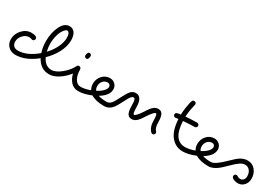

<svg xmlns="http://www.w3.org/2000/svg" viewBox="46 -1478 3357 2325"><g transform="rotate(30 1725.0 -315.0)"><path d="M620 -490Q620 -529 609 -549.5Q598 -570 580 -570Q567 -570 550.5 -553Q534 -536 518 -507Q502 -478 491 -430.5Q480 -383 480 -330Q480 -280 493 -223Q552 -285 586 -356Q620 -427 620 -490ZM300 -290Q300 -277 291 -268.5Q282 -260 270 -260Q263 -260 257 -263Q244 -270 220 -270Q175 -270 137.5 -229.5Q100 -189 100 -140Q100 -103 121.5 -81.5Q143 -60 180 -60Q308 -60 444 -176Q420 -250 420 -330Q420 -449 464 -539.5Q508 -630 580 -630Q609 -630 630 -616Q651 -602 661.5 -579.5Q672 -557 676 -535Q680 -513 680 -490Q680 -406 635 -319Q590 -232 515 -160Q562 -60 650 -60Q662 -60 671 -51Q680 -42 680 -30Q680 -18 671 -9Q662 0 650 0Q532 0 468 -118Q321 0 180 0Q119 0 79.5 -39.5Q40 -79 40 -140Q40 -213 93.5 -271.5Q147 -330 220 -330Q300 -330 300 -290Z M950 -470Q963 -470 971.5 -461.5Q980 -453 980 -440Q980 -422 972 -406Q964 -390 950 -390Q937 -390 928.5 -398.5Q920 -407 920 -420Q920 -438 928 -454Q936 -470 950 -470ZM1060 0Q995 0 955.5 -44Q916 -88 900 -153Q848 -87 781.5 -43.5Q715 0 650 0Q638 0 629 -9Q620 -18 620 -30Q620 -42 629 -51Q638 -60 650 -60Q709 -60 783 -120Q857 -180 893 -253Q902 -270 920 -270Q932 -270 941 -261Q950 -252 950 -240Q950 -163 979.5 -111.5Q1009 -60 1060 -60Q1072 -60 1081 -51Q1090 -42 1090 -30Q1090 -18 1081 -9Q1072 0 1060 0Z M1360 -230Q1360 -248 1349 -259Q1338 -270 1320 -270Q1282 -270 1256 -241Q1230 -212 1230 -170Q1230 -136 1248 -113Q1300 -140 1330 -171.5Q1360 -203 1360 -230ZM1420 0Q1303 0 1238 -42Q1138 0 1060 0Q1048 0 1039 -9Q1030 -18 1030 -30Q1030 -42 1039 -51Q1048 -60 1060 -60Q1116 -60 1192 -88Q1170 -124 1170 -170Q1170 -235 1212.5 -282.5Q1255 -330 1320 -330Q1362 -330 1391 -301Q1420 -272 1420 -230Q1420 -145 1305 -76Q1352 -60 1420 -60Q1432 -60 1441 -51Q1450 -42 1450 -30Q1450 -18 1441 -9Q1432 0 1420 0Z M2079 -9Q2030 -58 2030 -150Q2030 -240 2010 -240Q1987 -240 1925 -148Q1923 -144 1914.5 -131Q1906 -118 1903 -114Q1900 -110 1892 -98.5Q1884 -87 1879.5 -82Q1875 -77 1867 -68Q1859 -59 1853.5 -55Q1848 -51 1840 -45Q1832 -39 1824.5 -36.5Q1817 -34 1808 -32Q1799 -30 1790 -30Q1764 -30 1747 -42.5Q1730 -55 1722.5 -78.5Q1715 -102 1712.5 -125Q1710 -148 1710 -180Q1710 -219 1705.5 -240Q1701 -261 1695.5 -265.5Q1690 -270 1680 -270Q1665 -270 1648.5 -251.5Q1632 -233 1607 -182Q1559 -87 1537 -59Q1490 0 1420 0Q1408 0 1399 -9Q1390 -18 1390 -30Q1390 -42 1399 -51Q1408 -60 1420 -60Q1460 -60 1484.5 -90Q1509 -120 1553 -208Q1584 -270 1611 -300Q1638 -330 1680 -330Q1770 -330 1770 -180Q1770 -90 1790 -90Q1813 -90 1875 -182Q1877 -186 1885.5 -199Q1894 -212 1897 -216Q1900 -220 1908 -231.5Q1916 -243 1920.5 -248Q1925 -253 1933 -262Q1941 -271 1946.5 -275Q1952 -279 1960 -285Q1968 -291 1975.5 -293.5Q1983 -296 1992 -298Q2001 -300 2010 -300Q2036 -300 2053 -287.5Q2070 -275 2077.5 -251.5Q2085 -228 2087.5 -205Q2090 -182 2090 -150Q2090 -82 2121 -51Q2130 -42 2130 -30Q2130 -18 2121 -9Q2112 0 2100 0Q2088 0 2079 -9Z M2281 -316Q2277 -316 2262.5 -313Q2248 -310 2240 -310Q2228 -310 2219 -318.5Q2210 -327 2210 -340Q2210 -347 2212 -352Q2214 -357 2218.5 -360.5Q2223 -364 2227.5 -366.5Q2232 -369 2239.5 -370.5Q2247 -372 2252 -373Q2257 -374 2266.5 -374.5Q2276 -375 2280 -376Q2281 -425 2289 -476.5Q2297 -528 2302.5 -549.5Q2308 -571 2311 -579Q2319 -600 2340 -600Q2353 -600 2361.5 -591Q2370 -582 2370 -570Q2370 -567 2363.5 -541.5Q2357 -516 2349.5 -472.5Q2342 -429 2340 -383Q2426 -390 2500 -390Q2512 -390 2521 -381Q2530 -372 2530 -360Q2530 -348 2521 -339Q2512 -330 2500 -330Q2437 -330 2341 -322Q2352 -60 2520 -60Q2532 -60 2541 -51Q2550 -42 2550 -30Q2550 -18 2541 -9Q2532 0 2520 0Q2421 0 2355.5 -78Q2290 -156 2281 -316Z M2820 -230Q2820 -248 2809 -259Q2798 -270 2780 -270Q2742 -270 2716 -241Q2690 -212 2690 -170Q2690 -136 2708 -113Q2760 -140 2790 -171.5Q2820 -203 2820 -230ZM2880 0Q2763 0 2698 -42Q2598 0 2520 0Q2508 0 2499 -9Q2490 -18 2490 -30Q2490 -42 2499 -51Q2508 -60 2520 -60Q2576 -60 2652 -88Q2630 -124 2630 -170Q2630 -235 2672.5 -282.5Q2715 -330 2780 -330Q2822 -330 2851 -301Q2880 -272 2880 -230Q2880 -145 2765 -76Q2812 -60 2880 -60Q2892 -60 2901 -51Q2910 -42 2910 -30Q2910 -18 2901 -9Q2892 0 2880 0Z M3200 -50Q3200 -63 3209 -71.5Q3218 -80 3230 -80Q3240 -80 3248 -74Q3267 -60 3290 -60Q3315 -60 3332.5 -78.5Q3350 -97 3350 -130Q3350 -178 3325 -209Q3300 -240 3260 -240Q3224 -240 3186.5 -213.5Q3149 -187 3101 -139Q3028 -66 2990 -40Q2931 0 2880 0Q2868 0 2859 -9Q2850 -18 2850 -30Q2850 -42 2859 -51Q2868 -60 2880 -60Q2938 -60 3059 -181Q3126 -248 3162 -270Q3211 -300 3260 -300Q3329 -300 3369.5 -249.5Q3410 -199 3410 -130Q3410 -75 3375.5 -37.5Q3341 0 3290 0Q3263 0 3231.5 -13Q3200 -26 3200 -50Z"/></g></svg>

Font: Pecita
Style: Book
Weight: 400
Width: 7
Version: Version 4.3